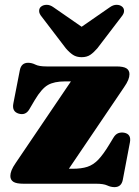

<svg xmlns="http://www.w3.org/2000/svg" viewBox="-20 -755 570 789"><path d="M489.5 -396 263 -61.5H278Q314.5 -61.5 339 -69.5Q363.5 -77.5 384 -99Q404.5 -120.5 429 -161L446 -189Q454.5 -203.5 466.2 -207.8Q478 -212 491 -209.5Q520 -203.5 514 -170.5L484.5 -15.5Q478.5 14 450.5 14Q435.5 14 420.5 7Q405.5 0 374.5 0H76.5Q47 0 34.8 -8Q22.5 -16 22.5 -32Q22.5 -42.5 27.5 -55.2Q32.5 -68 45 -86L271.5 -420.5H247Q203 -420.5 177 -405.8Q151 -391 123 -344L100 -305Q85 -280 57 -288Q28 -296.5 35 -330.5L61.5 -466.5Q67.5 -497 95.5 -497Q110.5 -497 125.5 -489.5Q140.5 -482 171 -482H458Q487.5 -482 499.8 -474Q512 -466 512 -450Q512 -439.5 507 -426.8Q502 -414 489.5 -396ZM380 -556.5Q365 -539 350.8 -529.5Q336.5 -520 315.5 -520Q294.5 -520 280 -529.5Q265.5 -539 250.5 -556.5L152 -685.5Q140.5 -699 140.8 -710.2Q141 -721.5 148.5 -727.5Q157.5 -735 171.5 -735.2Q185.5 -735.5 200 -725L315.5 -645L431 -725Q445.5 -735.5 459.5 -735.2Q473.5 -735 482 -727.5Q489.5 -721.5 489.8 -710.2Q490 -699 478.5 -685.5Z"/></svg>

Font: Fraunces 9pt S000 Black
Style: Regular
Weight: 900
Version: Version 1.000; ttfautohint (v1.8.3)